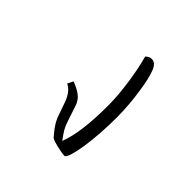

<svg xmlns="http://www.w3.org/2000/svg" viewBox="-20 -392 383 383"><g transform="rotate(-45 172.0 -200.0)"><path d="M170 -141Q125 -141 84 -147Q43 -154 43 -161Q43 -168 47 -184.5Q51 -201 55 -203Q62 -209 69.5 -214.5Q77 -220 86 -224L120 -236Q142 -244 149 -259L161 -253Q156 -239 148.5 -229Q141 -219 127 -215Q106 -208 95.5 -204.5Q85 -201 78.5 -197Q72 -193 61 -185Q99 -170 175 -170Q203 -170 237.5 -175Q272 -180 297 -187Q303 -181 303 -174Q303 -163 287 -157Q271 -151 244 -147Q207 -141 170 -141Z"/></g></svg>

Font: Noto Naskh Arabic UI Semi
Style: Bold
Weight: 700
Designer: Monotype Design Team, David Williams, Mohamad Dakak and Nizar Qandah
Foundry: Monotype Imaging Inc.
Version: Version 2.014; ttfautohint (v1.8.4.7-5d5b)